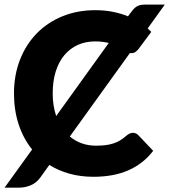

<svg xmlns="http://www.w3.org/2000/svg" viewBox="-32 -782 756 858"><path d="M454 -590Q441.5 -593 426.5 -595Q411.5 -597 393 -597Q351 -597 316.2 -581.5Q281.5 -566 256.2 -536.2Q231 -506.5 217.2 -463.2Q203.5 -420 203.5 -364.5Q203.5 -336 207.5 -311Q211.5 -286 219 -263.5ZM280 -172Q304.5 -151.5 334 -141.2Q363.5 -131 396.5 -131Q419.5 -131 438.5 -133.2Q457.5 -135.5 474 -140.8Q490.5 -146 505 -154.8Q519.5 -163.5 534.5 -177Q540.5 -182 547.5 -185.2Q554.5 -188.5 562 -188.5Q568 -188.5 574 -186.2Q580 -184 585.5 -178.5L652.5 -108Q608.5 -50.5 542.2 -21.2Q476 8 385.5 8Q328 8 278.5 -5.8Q229 -19.5 188.5 -45L146.5 13.5Q128.5 37 103.5 46.8Q78.5 56.5 54.5 56.5H-11.5L111.5 -114Q72 -163 51.2 -226.5Q30.5 -290 30.5 -364.5Q30.5 -446 57 -514.2Q83.5 -582.5 131.5 -632Q179.5 -681.5 246.5 -709Q313.5 -736.5 394 -736.5Q435.5 -736.5 472 -729.2Q508.5 -722 540 -709L549.5 -722Q557.5 -733 564.2 -740.5Q571 -748 578.5 -752.8Q586 -757.5 595.5 -759.5Q605 -761.5 618.5 -761.5H704.5L628 -655Q632 -651 636 -647.2Q640 -643.5 644 -639.5L587 -563Q581.5 -556 574 -550.2Q566.5 -544.5 553 -544.5Q550 -544.5 548.5 -545Z"/></svg>

Font: Lato 2
Style: Regular
Weight: 900
Designer: Lukasz Dziedzic with Adam Twardoch and Botio Nikoltchev
Foundry: tyPoland Lukasz Dziedzic
Version: Version 2.015; 2015-08-06; http://www.latofonts.com/